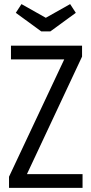

<svg xmlns="http://www.w3.org/2000/svg" viewBox="-20 -908 440 928"><path d="M33 -687.2V-620.8H290.4L23.6 -53.8V0H379V-66.4H110.2L376.6 -634.4V-687.2ZM223.6 -756.4 346.4 -846 319 -888.2 201.4 -822 83.8 -888.2 56.4 -846 179.2 -756.4Z"/></svg>

Font: Secuela Light
Style: Regular
Weight: 300
Designer: Fernando Haro
Foundry: deFharo
Version: Version 1.708